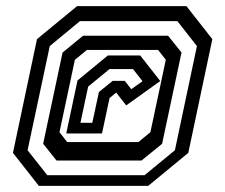

<svg xmlns="http://www.w3.org/2000/svg" viewBox="-20 -734 731 623"><path d="M106 -131 22 -238 100 -607 230 -714H585L669 -607L591 -238L461 -131ZM133.5 -165.5H449L547.5 -246.5L619 -584.5L555.5 -665.5H239.5L141.5 -584.5L69.5 -246.5ZM163.5 -213 120 -267.5 183 -563.5 249.5 -618H525.5L569 -563.5L506 -267.5L439 -213ZM198 -273H429L468 -305L518 -540L493 -572H262L223 -540L173 -305ZM195 -301 231.5 -473 330 -554H435L500 -471L389.5 -392L353.5 -438H362.5L335.5 -416L311 -301ZM241 -335.5H279.5L301 -435.5L345.5 -471.5H385L406 -444.5L442.5 -470.5L411.5 -510H335.5L266 -453Z"/></svg>

Font: Tourney Thin Medium
Style: Italic
Weight: 500
Italic angle: -12°
Version: Version 1.015